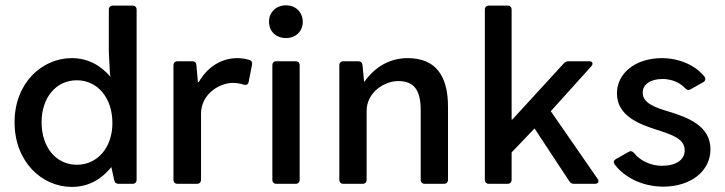

<svg xmlns="http://www.w3.org/2000/svg" viewBox="-20 -697 2750 728"><path d="M392.6 -660.2V-501L396.5 -422.9C396.5 -415 398.4 -411.1 399.4 -405.3C363.3 -447.3 315.4 -476.6 252 -476.6C138.7 -476.6 35.2 -381.8 35.2 -233.4C35.2 -84 138.7 11.7 252 11.7C318.4 11.7 366.2 -19.5 402.3 -63.5L413.1 -13.7C415 -3.9 420.9 0 429.7 0H482.4C492.2 0 498 -5.9 498 -15.6V-660.2C498 -669.9 492.2 -675.8 482.4 -675.8H408.2C398.4 -675.8 392.6 -669.9 392.6 -660.2ZM271.5 -72.3C192.4 -72.3 137.7 -138.7 137.7 -233.4C137.7 -327.1 192.4 -392.6 271.5 -392.6C349.6 -392.6 406.2 -326.2 406.2 -230.5C406.2 -137.7 349.6 -72.3 271.5 -72.3Z M879.9 -476.6C823.2 -476.6 769.5 -447.3 733.4 -385.7H730.5L724.6 -450.2C723.6 -460 718.8 -464.8 709 -464.8H653.3C643.6 -464.8 637.7 -459 637.7 -449.2V-15.6C637.7 -5.9 643.6 0 653.3 0H726.6C736.3 0 742.2 -5.9 742.2 -15.6V-265.6C742.2 -340.8 812.5 -382.8 863.3 -382.8C877 -382.8 891.6 -379.9 904.3 -376C914.1 -373 920.9 -377 922.9 -386.7L935.5 -451.2C937.5 -460 934.6 -466.8 925.8 -469.7C913.1 -473.6 896.5 -476.6 879.9 -476.6Z M1064.5 -552.7C1101.6 -552.7 1127.9 -578.1 1127.9 -614.3C1127.9 -650.4 1101.6 -676.8 1064.5 -676.8C1026.4 -676.8 1000 -650.4 1000 -614.3C1000 -578.1 1026.4 -552.7 1064.5 -552.7ZM1012.7 -449.2V-15.6C1012.7 -5.9 1018.6 0 1028.3 0H1100.6C1110.4 0 1116.2 -5.9 1116.2 -15.6V-449.2C1116.2 -459 1110.4 -464.8 1100.6 -464.8H1028.3C1018.6 -464.8 1012.7 -459 1012.7 -449.2Z M1525.4 -476.6C1459 -476.6 1402.3 -444.3 1362.3 -387.7H1360.4L1354.5 -450.2C1353.5 -460 1347.7 -464.8 1337.9 -464.8H1282.2C1272.5 -464.8 1266.6 -459 1266.6 -449.2V-15.6C1266.6 -5.9 1272.5 0 1282.2 0H1354.5C1364.3 0 1370.1 -5.9 1370.1 -15.6V-276.4C1370.1 -347.7 1438.5 -389.6 1489.3 -389.6C1548.8 -389.6 1575.2 -357.4 1575.2 -278.3V-15.6C1575.2 -5.9 1581.1 0 1590.8 0H1663.1C1672.9 0 1678.7 -5.9 1678.7 -15.6V-292C1678.7 -410.2 1631.8 -476.6 1525.4 -476.6Z M2246.1 -18.6 2068.4 -275.4 2221.7 -445.3C2230.5 -455.1 2227.5 -464.8 2213.9 -464.8H2136.7C2128.9 -464.8 2122.1 -461.9 2117.2 -456.1L1922.9 -244.1H1919.9V-660.2C1919.9 -669.9 1914.1 -675.8 1904.3 -675.8H1834C1824.2 -675.8 1818.4 -669.9 1818.4 -660.2V-15.6C1818.4 -5.9 1824.2 0 1834 0H1904.3C1914.1 0 1919.9 -5.9 1919.9 -15.6V-119.1L2006.8 -210L2138.7 -9.8C2143.6 -2 2149.4 0 2157.2 0H2235.4C2248 0 2252.9 -7.8 2246.1 -18.6Z M2495.1 10.7C2597.7 10.7 2673.8 -46.9 2673.8 -130.9C2673.8 -221.7 2585 -252 2517.6 -273.4C2460.9 -290 2417 -306.6 2417 -345.7C2417 -377.9 2447.3 -397.5 2492.2 -397.5C2525.4 -397.5 2556.6 -384.8 2577.1 -363.3C2584 -355.5 2590.8 -353.5 2598.6 -358.4L2645.5 -384.8C2654.3 -389.6 2657.2 -397.5 2651.4 -406.2C2617.2 -449.2 2555.7 -476.6 2489.3 -476.6C2392.6 -476.6 2319.3 -421.9 2319.3 -342.8C2319.3 -256.8 2405.3 -225.6 2472.7 -204.1C2527.3 -186.5 2576.2 -170.9 2576.2 -127C2576.2 -90.8 2543 -68.4 2490.2 -68.4C2448.2 -68.4 2408.2 -86.9 2384.8 -116.2C2377.9 -124 2371.1 -126 2363.3 -121.1L2315.4 -93.8C2305.7 -87.9 2304.7 -81.1 2311.5 -72.3C2351.6 -20.5 2420.9 10.7 2495.1 10.7Z"/></svg>

Font: Ed Sans Neue Medium
Style: Regular
Weight: 500
Designer: Stephen Hutchings
Version: Version 1.004;PS 001.004;hotconv 1.0.88;makeotf.lib2.5.64775